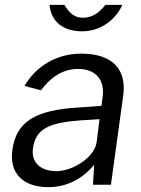

<svg xmlns="http://www.w3.org/2000/svg" viewBox="-20 -761 581 791"><path d="M178 10C251 10 316 -20 368 -82L363 0H437L488 -370C501 -474 445 -540 315 -540C210 -540 127 -486 81 -407L149 -389C193 -449 245 -477 301 -477C374 -477 412 -433 403 -363L398 -325L303 -318C127 -308 46 -260 31 -143C17 -46 77 10 178 10ZM414 -741C395 -716 366 -688 322 -688C276 -688 259 -721 245 -741H184C190 -675 237 -632 318 -632C400 -632 459 -685 484 -741ZM212 -56C148 -56 107 -91 116 -151C127 -233 188 -256 311 -265L390 -270L378 -174C369 -114 282 -56 212 -56Z"/></svg>

Font: Cheyenne Sans
Style: Italic
Weight: 400
Italic angle: -8.13011°
Designer: The Public Sans project authors (U.S. Web Design System), Libre Franklin designed by Pablo Impallari and Rodrigo Fuenzal
Foundry: The Cheyenne Sans Project Authors
Version: Version 2.007